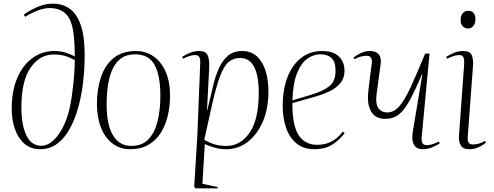

<svg xmlns="http://www.w3.org/2000/svg" viewBox="-20 -802 2702 1050"><path d="M110 -722Q143 -746 185 -764Q227 -782 269 -782Q322 -782 361 -754.5Q400 -727 421.5 -665.5Q443 -604 443 -501Q443 -427 434.5 -353Q426 -279 407.5 -213Q389 -147 360.5 -96Q332 -45 292 -15.5Q252 14 200 14Q147 14 112.5 -17Q78 -48 61 -98Q44 -148 44 -206Q44 -306 75 -377Q106 -448 159 -485.5Q212 -523 276 -523Q311 -523 339.5 -514Q368 -505 389 -493Q389 -547 385 -592Q381 -637 373 -665Q360 -713 329 -735.5Q298 -758 252 -758Q221 -758 185 -744Q149 -730 118 -710ZM206 -5Q241 -5 274 -36Q307 -67 332.5 -123.5Q358 -180 370 -258Q381 -332 385 -384Q389 -436 389 -473Q356 -491 330.5 -497.5Q305 -504 273 -504Q198 -504 147.5 -432Q97 -360 97 -216Q97 -119 124 -62Q151 -5 206 -5Z M693 14Q636 14 595 -17.5Q554 -49 532 -105Q510 -161 510 -234Q510 -313 531.5 -378.5Q553 -444 600 -483.5Q647 -523 724 -523Q778 -523 820 -493.5Q862 -464 886 -409.5Q910 -355 910 -279Q910 -222 897.5 -169Q885 -116 859 -75Q833 -34 791.5 -10Q750 14 693 14ZM698 -4Q756 -4 790.5 -39Q825 -74 841 -136Q857 -198 857 -278Q857 -390 825 -447.5Q793 -505 719 -505Q661 -505 627 -470Q593 -435 578 -373.5Q563 -312 563 -232Q563 -120 598 -62Q633 -4 698 -4Z M1075 -458Q1076 -482 1069 -491.5Q1062 -501 1047 -501Q1035 -501 1019 -496.5Q1003 -492 981 -481L976 -491Q996 -504 1019.5 -513.5Q1043 -523 1070 -523Q1105 -523 1115.5 -500Q1126 -477 1124 -430L1112 -200H1114L1146 -335Q1158 -386 1177 -428.5Q1196 -471 1226.5 -497Q1257 -523 1302 -523Q1355 -523 1387 -492Q1419 -461 1433.5 -411Q1448 -361 1448 -303Q1448 -207 1417 -136Q1386 -65 1334 -25.5Q1282 14 1218 14Q1184 14 1154 5.5Q1124 -3 1100 -14L1087 203L1171 221L1170 228H1050L1042 220L1059 -56ZM1293 -485Q1257 -485 1231 -463.5Q1205 -442 1183.5 -385.5Q1162 -329 1138 -222L1097 -37Q1128 -20 1155 -12Q1182 -4 1219 -4Q1295 -4 1345 -76.5Q1395 -149 1395 -293Q1395 -485 1293 -485Z M1741 -523Q1803 -523 1833.5 -493Q1864 -463 1864 -414Q1864 -376 1842.5 -349Q1821 -322 1784.5 -304Q1748 -286 1702 -273L1579 -238Q1578 -118 1612.5 -64Q1647 -10 1715 -10Q1753 -10 1787 -25Q1821 -40 1855 -82L1865 -74Q1837 -37 1797.5 -11.5Q1758 14 1699 14Q1639 14 1600.5 -18.5Q1562 -51 1544 -105Q1526 -159 1526 -223Q1526 -312 1552 -379.5Q1578 -447 1626.5 -485Q1675 -523 1741 -523ZM1815 -414Q1815 -464 1793 -484.5Q1771 -505 1732 -505Q1694 -505 1660 -480.5Q1626 -456 1604 -400.5Q1582 -345 1579 -253L1679 -283Q1747 -303 1781 -330.5Q1815 -358 1815 -414Z M1913 -487Q1930 -501 1953.5 -512Q1977 -523 2005 -523Q2035 -523 2051 -505Q2067 -487 2061 -446Q2056 -408 2050.5 -369.5Q2045 -331 2040 -293Q2032 -234 2049.5 -210.5Q2067 -187 2098 -187Q2134 -187 2163.5 -220.5Q2193 -254 2226 -325.5Q2259 -397 2305 -509H2329L2286 -51Q2284 -27 2291.5 -17.5Q2299 -8 2314 -8Q2326 -8 2342 -12.5Q2358 -17 2380 -28L2385 -18Q2365 -5 2341.5 4.5Q2318 14 2291 14Q2257 14 2243.5 -11Q2230 -36 2237 -79L2290 -397H2288Q2250 -307 2220.5 -253Q2191 -199 2160.5 -175.5Q2130 -152 2089 -152Q2038 -152 2015 -184Q1992 -216 1992 -267Q1992 -281 1995 -310.5Q1998 -340 2003 -378Q2008 -416 2013 -453Q2019 -497 1985 -497Q1951 -497 1919 -478Z M2499 -693Q2499 -716 2510.5 -729.5Q2522 -743 2540 -743Q2580 -743 2580 -696Q2580 -675 2569 -660.5Q2558 -646 2539 -646Q2522 -646 2510.5 -658.5Q2499 -671 2499 -693ZM2518 -445Q2520 -475 2514.5 -488Q2509 -501 2491 -501Q2466 -501 2425 -481L2420 -491Q2446 -507 2467 -515Q2488 -523 2514 -523Q2550 -523 2559.5 -501Q2569 -479 2567 -445L2538 -56Q2536 -30 2543.5 -21Q2551 -12 2565 -12Q2580 -12 2596.5 -16Q2613 -20 2632 -31L2638 -22Q2618 -6 2595.5 4Q2573 14 2546 14Q2511 14 2499.5 -7.5Q2488 -29 2490 -60Z"/></svg>

Font: Literata 72pt ExtraLight
Style: Italic
Weight: 200
Italic angle: -2°
Designer: Latin by Veronika Burian and Jose Scaglione. Greek by Irene Vlachou. Cyrillic by Vera Evstafieva
Foundry: TypeTogether
Version: Version 3.002